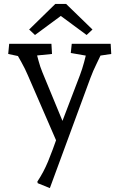

<svg xmlns="http://www.w3.org/2000/svg" viewBox="-20 -718 611 982"><path d="M235 244 173 219 171 211Q188 185 201 160.5Q214 136 225.5 108.5Q237 81 249.5 47Q262 13 278 -32L280 30L122 -334Q108 -367 90 -399Q72 -431 54 -463L102 -425L22 -442L27 -494H243L246 -442L137 -431L161 -467Q169 -438 177 -407.5Q185 -377 197 -348L313 -67H287L389 -334Q401 -366 410 -399.5Q419 -433 427 -466L451 -428L342 -447L347 -494H546L549 -442L462 -429L509 -465Q492 -428 474 -392Q456 -356 442 -318ZM423 -539 247 -669 284 -698H318L453 -567ZM159 -539 129 -567 263 -698H298L335 -669Z"/></svg>

Font: Andada Pro
Style: Regular
Weight: 400
Designer: Carolina Giovagnoli
Foundry: Huerta Tipografica
Version: Version 3.003